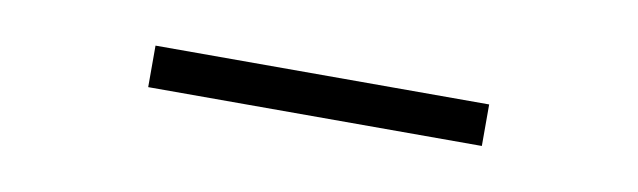

<svg xmlns="http://www.w3.org/2000/svg" viewBox="-22 -865 628 189"><g transform="rotate(10 291.5 -771.0)"><path d="M458.5 -791.5V-750H125V-791.5Z"/></g></svg>

Font: Resagnicto
Style: Regular
Weight: 500
Version: Version 0.9991